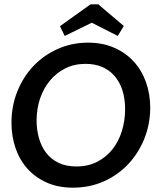

<svg xmlns="http://www.w3.org/2000/svg" viewBox="-20 -857 735 887"><path d="M387 -660Q454 -660 507.5 -636.5Q561 -613 598 -572.5Q635 -532 654.5 -477Q674 -422 674 -360Q674 -285 647.5 -218Q621 -151 573.5 -100Q526 -49 460.5 -19.5Q395 10 317 10Q248 10 195 -14Q142 -38 106 -78.5Q70 -119 51.5 -173.5Q33 -228 33 -290Q33 -367 60 -434.5Q87 -502 134.5 -552Q182 -602 247 -631Q312 -660 387 -660ZM333 -88Q388 -88 430 -110Q472 -132 500.5 -168.5Q529 -205 543.5 -253Q558 -301 558 -352Q558 -449 509.5 -505.5Q461 -562 375 -562Q323 -562 281.5 -541Q240 -520 210.5 -484.5Q181 -449 165 -401.5Q149 -354 149 -300Q149 -259 159.5 -220.5Q170 -182 192 -152.5Q214 -123 249 -105.5Q284 -88 333 -88ZM552 -737 524 -691 404 -752 279 -691 257 -736 398 -837H434Z"/></svg>

Font: Zilla Slab SemiBold
Style: Regular
Weight: 600
Designer: Typotheque.com
Foundry: Typotheque type foundry
Version: Version 1.0; 2017